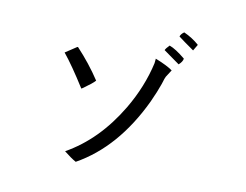

<svg xmlns="http://www.w3.org/2000/svg" viewBox="-71 -733 1062 828"><g transform="rotate(10 460.0 -319.5)"><path d="M739 -592Q725 -569 723 -565Q677 -597 655 -614Q658 -625 672 -635Q710 -618 739 -592ZM690 -523Q688 -509 672 -495L602 -545Q605 -553 620 -568Q648 -558 690 -523ZM647 -464 627 -433Q624 -429 615 -399Q603 -364 581 -316Q478 -99 308 -4Q286 -16 255 -41Q392 -118 485 -274Q545 -375 569 -482Q569 -483 571 -502Q624 -481 647 -464ZM334 -364Q323 -351 282 -322Q279 -321 277 -319Q219 -411 179 -460L229 -493H232Q290 -431 334 -364Z"/></g></svg>

Font: cwTeXYen
Style: Medium
Weight: 500
Version: Version 1.17